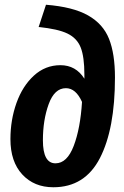

<svg xmlns="http://www.w3.org/2000/svg" viewBox="-20 -775 524 810"><path d="M24 -188Q24 -269 49.5 -340.5Q75 -412 123 -456Q171 -500 235 -500Q300 -500 336 -443V-460Q336 -535 320.5 -574.5Q305 -614 264.5 -633.5Q224 -653 143 -661L174 -755Q288 -746 351.5 -710Q415 -674 440 -611Q465 -548 465 -448Q465 -231 401.5 -108Q338 15 205 15Q124 15 74 -39Q24 -93 24 -188ZM326 -345Q300 -403 258 -403Q210 -403 185.5 -336Q161 -269 161 -183Q161 -86 214 -86Q263 -86 291 -159.5Q319 -233 326 -345Z"/></svg>

Font: Fira Sans Compressed SemiBold
Style: Italic
Weight: 600
Width: 1
Italic angle: -8°
Designer: bBox Type GmbH & Carrois Corporate GbR & Edenspiekermann AG
Foundry: bBox Type GmbH & Carrois Corporate GbR & Edenspiekermann AG
Version: Version 4.301